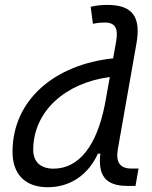

<svg xmlns="http://www.w3.org/2000/svg" viewBox="-20 -763 626 793"><path d="M177.2 10.3C271 10.3 345.2 -42 384.3 -128.4H394.5C384.3 -40.5 413.6 4.9 506.3 4.9H539.6L552.2 -66.9H522.5C474.6 -66.9 457.5 -93.8 466.8 -147.5L543.5 -583C563 -693.4 527.3 -742.7 423.8 -742.7C400.4 -742.7 377 -740.7 354.5 -734.9L363.8 -664.6C380.4 -668.5 397 -669.9 413.6 -669.9C456.1 -669.9 469.2 -645.5 459.5 -590.8L447.3 -522C206.1 -496.6 31.7 -350.6 31.7 -135.3C31.7 -43 84.5 10.3 177.2 10.3ZM413.1 -331.1C379.4 -160.2 305.7 -66.4 200.7 -66.4C147.9 -66.4 117.2 -94.7 117.2 -144C117.2 -301.8 248.5 -420.9 433.6 -444.8Z"/></svg>

Font: Cascadia Mono NF SemiLight
Style: Italic
Weight: 350
Italic angle: -10°
Monospace: yes
Designer: Aaron Bell
Foundry: Saja Typeworks
Version: Version 2404.023